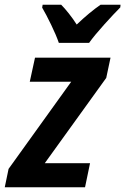

<svg xmlns="http://www.w3.org/2000/svg" viewBox="-51 -786 526 806"><path d="M323 -606Q345 -637 386.5 -683Q428 -729 454 -755L455 -766H371Q327 -736 271 -683Q255 -708 237.5 -730Q220 -752 206 -766H128L126 -754Q143 -725 164 -681.5Q185 -638 196 -606ZM306 0 327 -101H137L395 -459L413 -544H96L74 -443H248L-15 -77L-31 0Z"/></svg>

Font: Noto Sans UI SemiCondensed
Style: Bold Italic
Weight: 700
Width: 4
Designer: Monotype Design Team
Foundry: Monotype Imaging Inc.
Version: 1.001